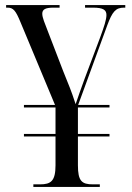

<svg xmlns="http://www.w3.org/2000/svg" viewBox="-20 -734 517 754"><path d="M111 0H372V-10H345C301 -10 286 -23 286 -85V-198H410V-208H286V-312H410V-322H287L401 -634C421 -688 434 -704 467 -704H472V-714H314V-704H345C387 -704 398 -694 398 -675C398 -657 389 -630 374 -589L312 -424C298 -385 288 -358 277 -325C257 -386 253 -392 228 -455L168 -611C156 -642 146 -665 146 -680C146 -697 158 -704 190 -704H214V-714H4V-704H10C32 -704 42 -692 60 -648L196 -322H74V-312H198V-208H74V-198H198V-85C198 -23 180 -10 137 -10H111Z"/></svg>

Font: Noto Serif Display Condensed
Style: Regular
Weight: 400
Width: 3
Designer: Monotype Design Team
Foundry: Monotype Imaging Inc.
Version: Version 2.009